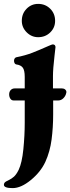

<svg xmlns="http://www.w3.org/2000/svg" viewBox="-60 -679 361 986"><path d="M281 -206 280 -201Q277 -186 265.5 -174.5Q254 -163 238 -163H213V-91Q213 -25 205 37Q197 99 173 152Q149 204 98.5 245.5Q48 287 5 287Q-40 287 -40 270Q-40 263 -35.5 258Q-31 253 -19 248Q0 239 12 228Q24 217 36 193Q53 157 60 87Q67 17 67 -48V-163H11Q-1 -163 -7 -172.5Q-13 -182 -13 -194Q-13 -208 -5 -216.5Q3 -225 16 -225H67V-284Q67 -318 57 -331.5Q47 -345 24 -348Q18 -349 15 -354.5Q12 -360 12 -367Q12 -374 15.5 -379Q19 -384 24 -385Q70 -394 106 -408Q142 -422 189 -443Q207 -451 211 -451Q218 -451 221.5 -447Q225 -443 225 -437L220 -393Q212 -325 212 -288V-225H258Q268 -225 274.5 -219.5Q281 -214 281 -206ZM52 -572Q52 -609 76.5 -634Q101 -659 136 -659Q173 -659 198 -634Q223 -609 223 -572Q223 -537 198 -512.5Q173 -488 136 -488Q102 -488 77 -513Q52 -538 52 -572Z"/></svg>

Font: EB Garamond ExtraBold
Style: Regular
Weight: 800
Designer: Georg Duffner and Octavio Pardo
Foundry: Georg Duffner
Version: Version 1.000